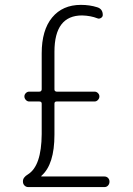

<svg xmlns="http://www.w3.org/2000/svg" viewBox="-20 -760 540 780"><path d="M93.8 -51.8Q148.4 -85.9 149.4 -214.8V-338.9Q149.4 -347.7 139.6 -347.7H98.6Q90.8 -347.7 85 -354Q79.1 -360.4 79.1 -368.2Q79.1 -376 85 -381.8Q90.8 -387.7 98.6 -387.7H139.6Q148.4 -387.7 149.4 -396.5V-543Q149.4 -637.7 191.9 -689Q234.4 -740.2 308.6 -740.2Q344.7 -740.2 375 -730.5Q397.5 -723.6 397.5 -699.2Q397.5 -691.4 390.1 -687Q382.8 -682.6 376 -685.5Q348.6 -696.3 313.5 -697.3Q201.2 -697.3 201.2 -549.8V-396.5Q201.2 -388.7 210 -387.7H364.3Q372.1 -387.7 377.9 -381.8Q383.8 -376 383.8 -368.2Q383.8 -360.4 377.9 -354Q372.1 -347.7 364.3 -347.7H210Q201.2 -347.7 201.2 -338.9V-212.9Q201.2 -91.8 148.4 -45.9Q147.5 -44.9 147.5 -43.9Q147.5 -43 148.4 -43H404.3Q413.1 -43 418.9 -37.1Q424.8 -31.2 424.8 -22Q424.8 -12.7 418.9 -6.3Q413.1 0 404.3 0H94.7Q85.9 0 79.6 -6.3Q73.2 -12.7 73.2 -22.5Q72.3 -39.1 93.8 -51.8Z"/></svg>

Font: Rounded-X Mgen+ 1mn light
Style: Regular
Weight: 200
Designer: [Source Han Sans]
Ryoko NISHIZUKA  (kana & ideographs); Paul D. Hunt (Latin, Greek & Cyrillic); Wenlong ZHANG  (bopomofo
Version: Version 1.059.20150602